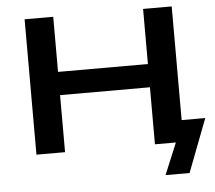

<svg xmlns="http://www.w3.org/2000/svg" viewBox="-58 -769 1116 996"><g transform="rotate(-5 500.5 -270.5)"><path d="M764 164 832 0H728V-113H995L889 164ZM106 0V-705H255V-418H723V-705H872V0H723V-297H255V0Z"/></g></svg>

Font: Nunito Sans 10pt Expanded
Style: Bold
Weight: 700
Width: 7
Designer: Vernon Adams
Foundry: Vernon Adams
Version: Version 3.101;gftools[0.9.27]